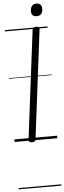

<svg xmlns="http://www.w3.org/2000/svg" viewBox="-84 -1106 506 1514"><g transform="rotate(-5 169.0 -348.5)"><path d="M137 14Q122 14 116 9Q110 4 111 -6L219 -871Q221 -881 228 -885.5Q235 -890 249 -890Q263 -890 269.5 -885.5Q276 -881 274 -871L166 -5Q165 4 158.5 9Q152 14 137 14ZM260 -973Q240 -973 229 -983.5Q218 -994 218 -1016Q218 -1041 230.5 -1056.5Q243 -1072 267 -1072Q287 -1072 298 -1060.5Q309 -1049 309 -1027Q309 -1002 297 -987.5Q285 -973 260 -973ZM0 365H338V375H0ZM0 -20H338V0H0ZM0 -505H338V-500H0ZM0 -885H338V-875H0Z"/></g></svg>

Font: Playwrite GB S Guides
Style: Italic
Weight: 400
Italic angle: -7.01216°
Designer: Veronika Burian, José Scaglione
Foundry: TypeTogether
Version: Version 1.002